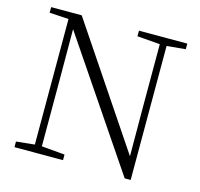

<svg xmlns="http://www.w3.org/2000/svg" viewBox="-106 -837 999 959"><g transform="rotate(15 394.0 -357.5)"><path d="M47 0V-29L153 -40H172L298 -29V0ZM142 0V-701H177L178 -343V0ZM497 -694V-723H747V-694L642 -684H624ZM619 8 169 -657 167 -658 147 -688 43 -694V-723H201L633 -80L616 -74L615 -373V-723H650V8Z"/></g></svg>

Font: Noto Serif JP ExtraLight
Style: Regular
Weight: 200
Designer: Ryoko NISHIZUKA  (kana & ideographs); Frank Grießhammer (Latin, Greek & Cyrillic); Wenlong ZHANG  (bopomofo); Sandoll Co
Foundry: Adobe
Version: Version 2.002-H1;hotconv 1.1.0;makeotfexe 2.6.0